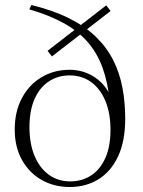

<svg xmlns="http://www.w3.org/2000/svg" viewBox="-20 -739 571 769"><path d="M259 10Q197 10 147 -18.2Q97 -46.5 68 -98.5Q39 -150.5 39 -220Q39 -292.5 67.8 -346.2Q96.5 -400 146.5 -429.8Q196.5 -459.5 259 -459.5Q287 -459.5 313.2 -451.5Q339.5 -443.5 362.2 -427.8Q385 -412 402 -389.5Q419 -367 428.5 -338L419.5 -332.5Q412 -409 390.8 -467.5Q369.5 -526 331.8 -569.8Q294 -613.5 236.2 -645.8Q178.5 -678 97.5 -701.5L105.5 -719Q194 -697.5 258.2 -665Q322.5 -632.5 365.5 -590.2Q408.5 -548 434 -497Q459.5 -446 470.5 -387.2Q481.5 -328.5 481.5 -263.5Q481.5 -174 453.2 -113.2Q425 -52.5 374.8 -21.2Q324.5 10 259 10ZM261.5 -12.5Q308 -12.5 344.5 -36Q381 -59.5 401.8 -105.8Q422.5 -152 422.5 -219Q422.5 -286 402 -335Q381.5 -384 344.8 -410.5Q308 -437 258.5 -437Q212.5 -437 176 -413.2Q139.5 -389.5 118.8 -343.2Q98 -297 98 -230Q98 -163.5 118.5 -114.5Q139 -65.5 175.8 -39Q212.5 -12.5 261.5 -12.5ZM188 -513 170.5 -535.5 405.5 -717.5 423 -695Z"/></svg>

Font: Newsreader 36pt Light
Style: Regular
Weight: 300
Designer: Hugues Gentile
Foundry: Production Type
Version: Version 1.003